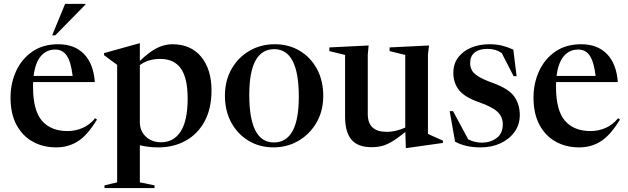

<svg xmlns="http://www.w3.org/2000/svg" viewBox="-20 -752 3250 994"><path d="M281.5 -523Q365.5 -523 414.8 -472.5Q464 -422 471 -327H151.5Q151 -315.5 151 -303Q151 -180.5 197.2 -127Q243.5 -73.5 329.5 -73.5Q370.5 -73.5 407.5 -89.5Q444.5 -105.5 472.5 -140L482 -133Q433.5 -52.5 383.8 -20.8Q334 11 271 11Q202.5 11 149.2 -18.8Q96 -48.5 65.2 -106Q34.5 -163.5 34.5 -246.5Q34.5 -321 63.5 -384Q92.5 -447 147.5 -485Q202.5 -523 281.5 -523ZM266 -495.5Q220.5 -495.5 191.5 -461.5Q162.5 -427.5 154 -359H356Q347.5 -431.5 326 -463.5Q304.5 -495.5 266 -495.5ZM250 -569 317 -732H422V-728L266 -569Z M780 207.5V221.5H521V207.5L586.5 192V-416.5Q577 -423.5 561.5 -434.5Q546 -445.5 518.5 -466.5V-477L700 -527.5H704V-436.5Q757 -487 795.8 -505Q834.5 -523 871.5 -523Q968 -523 1021.5 -458Q1075 -393 1075 -283.5Q1075 -190 1039.5 -124.2Q1004 -58.5 941.8 -23.8Q879.5 11 799 11Q749.5 11 704 0V192ZM951.5 -242Q951.5 -347.5 916.5 -397.2Q881.5 -447 809 -447Q779.5 -447 753.5 -439.5Q727.5 -432 704 -415V-120Q704 -73.5 735.2 -44.5Q766.5 -15.5 814 -15.5Q879.5 -15.5 915.5 -71.5Q951.5 -127.5 951.5 -242Z M1395.5 11Q1324.5 11 1267.5 -23Q1210.5 -57 1177.5 -117.2Q1144.5 -177.5 1144.5 -256Q1144.5 -334.5 1178.8 -394.8Q1213 -455 1271.5 -489Q1330 -523 1402.5 -523Q1475 -523 1531.8 -489Q1588.5 -455 1621 -394.8Q1653.5 -334.5 1653.5 -256Q1653.5 -177.5 1618.5 -117.2Q1583.5 -57 1525 -23Q1466.5 11 1395.5 11ZM1398 -14.5Q1527 -14.5 1527 -251.5Q1527 -497.5 1399.5 -497.5Q1270.5 -497.5 1270.5 -260.5Q1270.5 -14.5 1398 -14.5Z M1884 -161Q1884 -69.5 1981.5 -69.5Q2007.5 -69.5 2032.2 -75.8Q2057 -82 2078 -91.5V-467.5L1997 -487.5V-506.5L2201 -516.5L2195.5 -469.5V-59Q2201.5 -56 2216 -49.5Q2230.5 -43 2246.5 -35.8Q2262.5 -28.5 2273 -24V-12L2085.5 14.5H2081L2078.5 -68.5Q2037.5 -35.5 2009 -18.8Q1980.5 -2 1956.2 4Q1932 10 1903.5 10Q1833 10 1799.8 -28.8Q1766.5 -67.5 1766.5 -148.5V-467.5L1685 -487.5V-506.5L1888.5 -516.5L1884 -469.5Z M2513 -523Q2550 -523 2578.5 -516Q2607 -509 2637.5 -495L2654.5 -357.5H2639L2577.5 -477.5Q2546 -499 2505 -499Q2461 -499 2437.5 -480.2Q2414 -461.5 2414 -425.5Q2414 -406 2422.2 -389.5Q2430.5 -373 2456.2 -356.5Q2482 -340 2535.5 -321Q2614.5 -292 2642.8 -251.5Q2671 -211 2671 -156.5Q2671 -107 2644 -69.2Q2617 -31.5 2571.2 -10.2Q2525.5 11 2469 11Q2427.5 11 2395.2 3.5Q2363 -4 2336 -18.5L2308 -176.5H2325.5L2404 -30.5Q2437 -13.5 2475.5 -13.5Q2518 -13.5 2550.5 -37Q2583 -60.5 2583 -109Q2583 -145.5 2557 -171.8Q2531 -198 2458 -223.5Q2384.5 -249.5 2355.8 -286.2Q2327 -323 2327 -375Q2327 -422 2352.2 -455Q2377.5 -488 2419.8 -505.5Q2462 -523 2513 -523Z M2989 -523Q3073 -523 3122.2 -472.5Q3171.5 -422 3178.5 -327H2859Q2858.5 -315.5 2858.5 -303Q2858.5 -180.5 2904.8 -127Q2951 -73.5 3037 -73.5Q3078 -73.5 3115 -89.5Q3152 -105.5 3180 -140L3189.5 -133Q3141 -52.5 3091.2 -20.8Q3041.5 11 2978.5 11Q2910 11 2856.8 -18.8Q2803.5 -48.5 2772.8 -106Q2742 -163.5 2742 -246.5Q2742 -321 2771 -384Q2800 -447 2855 -485Q2910 -523 2989 -523ZM2973.5 -495.5Q2928 -495.5 2899 -461.5Q2870 -427.5 2861.5 -359H3063.5Q3055 -431.5 3033.5 -463.5Q3012 -495.5 2973.5 -495.5Z"/></svg>

Font: Newsreader Display Medium
Style: Regular
Weight: 500
Designer: Hugues Gentile
Foundry: Production Type
Version: Version 1.001